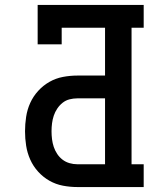

<svg xmlns="http://www.w3.org/2000/svg" viewBox="-20 -755 640 775"><path d="M292 0Q263 0 234 -5.5Q205 -11 179.5 -25.5Q154 -40 134 -62Q114 -84 102 -111Q90 -138 85.5 -167Q81 -196 81 -225Q81 -254 85.5 -283.5Q90 -313 102 -339.5Q114 -366 134 -388Q154 -410 179.5 -424.5Q205 -439 234 -444.5Q263 -450 292 -450H404V-643H229V-576H132V-735H560V-643H511V-92H560V0ZM292 -92H404V-358H292Q276 -358 260.5 -354Q245 -350 232.5 -340Q220 -330 211 -316.5Q202 -303 197 -288Q192 -273 190 -257Q188 -241 188 -225Q188 -209 190 -193Q192 -177 197 -162Q202 -147 211 -133.5Q220 -120 232.5 -110.5Q245 -101 260.5 -96.5Q276 -92 292 -92Z"/></svg>

Font: Iosevka Slab Semibold Extended
Style: Regular
Weight: 600
Width: 7
Monospace: yes
Designer: Belleve Invis
Foundry: Belleve Invis
Version: Version 11.1.0; ttfautohint (v1.8.3)